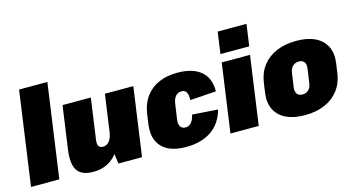

<svg xmlns="http://www.w3.org/2000/svg" viewBox="-83 -1113 2691 1462"><g transform="rotate(-15 1262.0 -381.5)"><path d="M339 -740 235 0H12L116 -740Z M583 -220Q578 -186 587.5 -170Q597 -154 622 -154Q653 -154 673 -180.5Q693 -207 699 -257L777 -330L771 -290Q749 -143 680.5 -65.5Q612 12 502 12Q411 12 376.5 -38.5Q342 -89 357 -199L405 -540H628ZM887 0H701L682 -137L739 -540H963Z M1232 12Q1147 12 1091.5 -16.5Q1036 -45 1012 -99.5Q988 -154 999 -231L1010 -309Q1021 -386 1060.5 -440.5Q1100 -495 1163.5 -523.5Q1227 -552 1312 -552Q1434 -552 1498 -497Q1562 -442 1560 -339L1355 -325Q1357 -365 1345.5 -386Q1334 -407 1307 -407Q1288 -407 1273.5 -398Q1259 -389 1250 -372.5Q1241 -356 1237 -332L1219 -208Q1214 -172 1227 -152.5Q1240 -133 1267 -133Q1294 -133 1312.5 -154.5Q1331 -176 1339 -215L1540 -201Q1513 -98 1434 -43Q1355 12 1232 12Z M1883 -540 1807 0H1584L1660 -540ZM1918 -775 1894 -604H1667L1691 -775Z M2170 12Q2081 12 2021.5 -17Q1962 -46 1935 -101Q1908 -156 1919 -231L1930 -309Q1941 -385 1983 -439.5Q2025 -494 2093 -523Q2161 -552 2250 -552Q2338 -552 2397.5 -523Q2457 -494 2484 -439Q2511 -384 2500 -309L2489 -231Q2478 -156 2436 -101Q2394 -46 2326.5 -17Q2259 12 2170 12ZM2192 -145Q2221 -145 2240 -163.5Q2259 -182 2263 -215L2279 -325Q2284 -359 2270.5 -377Q2257 -395 2228 -395Q2209 -395 2193.5 -386.5Q2178 -378 2168.5 -362.5Q2159 -347 2156 -325L2140 -215Q2136 -182 2149.5 -163.5Q2163 -145 2192 -145Z"/></g></svg>

Font: Pathway Extreme Condensed Black
Style: Italic
Weight: 900
Width: 3
Italic angle: -8°
Version: Version 1.001;gftools[0.9.26]